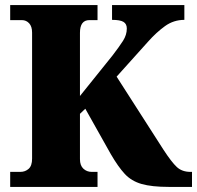

<svg xmlns="http://www.w3.org/2000/svg" viewBox="-20 -734 774 754"><path d="M20 0V-59H60Q79 -59 92.5 -71Q106 -83 106 -111V-606Q106 -630 94.5 -642.5Q83 -655 66 -655H20V-714H363V-655H331Q294 -655 294 -605V-357L421 -515Q448 -550 463 -573.5Q478 -597 478 -622Q478 -640 465 -648Q452 -656 420 -656V-714H704V-656Q662 -656 628 -631.5Q594 -607 562 -571L438 -433L622 -146Q654 -97 674.5 -78Q695 -59 728 -59H734V0H643Q576 0 536 -11.5Q496 -23 470 -51Q444 -79 415 -129L315 -307L294 -287V-109Q294 -84 307.5 -71.5Q321 -59 340 -59H363V0Z"/></svg>

Font: Noto Serif SemiCondensed Black
Style: Regular
Weight: 900
Width: 4
Designer: Monotype Design Team
Foundry: Monotype Imaging Inc.
Version: Version 2.014; ttfautohint (v1.8.4.7-5d5b)